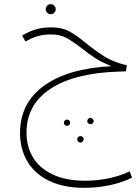

<svg xmlns="http://www.w3.org/2000/svg" viewBox="-20 -555 670 920"><path d="M613 296Q573 317 512 331Q451 345 384 345Q283 345 213.5 310.5Q144 276 110 216.5Q76 157 76 83Q76 -61 190.5 -144Q305 -227 514 -238Q468 -256 435 -277.5Q402 -299 367 -327Q324 -360 295 -375Q266 -390 224 -390Q189 -390 161.5 -382Q134 -374 102 -356L86 -385Q122 -406 154.5 -415Q187 -424 225 -424Q275 -424 309.5 -406Q344 -388 391 -349Q442 -308 483.5 -282.5Q525 -257 588 -242L583 -213L550 -212Q335 -205 221 -129Q107 -53 107 81Q107 147 138 199Q169 251 232.5 281Q296 311 388 311Q448 311 505 298.5Q562 286 601 266ZM398 26Q398 19 402.5 14.5Q407 10 414 10Q420 10 424.5 14.5Q429 19 429 26Q429 31 424.5 35.5Q420 40 414 40Q407 40 402.5 35.5Q398 31 398 26ZM286 34Q286 27 290.5 22.5Q295 18 301 18Q308 18 312 22.5Q316 27 316 34Q316 39 312 43.5Q308 48 301 48Q295 48 290.5 43.5Q286 39 286 34ZM350 113Q350 106 354.5 101.5Q359 97 365 97Q372 97 376.5 101.5Q381 106 381 113Q381 119 376.5 123.5Q372 128 365 128Q359 128 354.5 123.5Q350 119 350 113ZM199 -511Q199 -521 206 -528Q213 -535 223 -535Q233 -535 240 -528Q247 -521 247 -511Q247 -501 240 -494Q233 -487 223 -487Q213 -487 206 -494Q199 -501 199 -511Z"/></svg>

Font: FiraGO UltraLight
Style: Regular
Weight: 200
Designer: bBox Type
Foundry: bBox Type GmbH
Version: Version 1.001